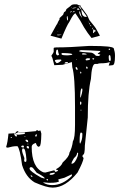

<svg xmlns="http://www.w3.org/2000/svg" viewBox="-20 -856 557 896"><path d="M50.8 -234.4V-233.4H46.9V-230.5Q46.9 -223.6 54.7 -218.8H56.6L58.6 -220.7V-223.6Q58.6 -227.5 57.6 -228.5Q59.6 -227.5 68.4 -227.5Q96.7 -229.5 96.7 -233.4V-237.3H91.8L65.4 -235.4L63.5 -236.3L148.4 -244.1V-245.1L150.4 -248H156.2L158.2 -245.1L168.9 -247.1L172.9 -232.4Q171.9 -172.9 164.1 -172.9H162.1V-170.9Q152.3 -170.9 147.5 -188.5H145.5Q127.9 -182.6 127.9 -170.9Q127.9 -74.2 182.6 -51.8L191.4 -50.8L233.4 -61.5L238.3 -53.7Q251 -56.6 251 -61.5Q241.2 -64.5 241.2 -65.4V-66.4Q265.6 -79.1 272.5 -97.7Q303.7 -126 303.7 -142.6Q316.4 -166 320.3 -197.3Q330.1 -210.9 330.1 -273.4V-358.4Q330.1 -501 317.4 -542L315.4 -566.4L272.5 -553.7L233.4 -551.8L224.6 -585L219.7 -595.7Q230.5 -611.3 230.5 -614.3V-630.9Q230.5 -634.8 243.2 -634.8H244.1Q305.7 -634.8 394.5 -641.6H407.2Q502.9 -641.6 510.7 -630.9Q516.6 -613.3 516.6 -597.7V-592.8Q516.6 -551.8 504.9 -551.8L487.3 -549.8L492.2 -565.4V-566.4Q478.5 -560.5 448.2 -560.5Q441.4 -560.5 434.6 -557.6H423.8Q408.2 -557.6 404.3 -487.3Q389.6 -425.8 389.6 -307.6L376 -176.8Q376 -133.8 367.2 -133.8L364.3 -127L370.1 -118.2Q367.2 -98.6 341.8 -50.8Q285.2 19.5 226.6 19.5H224.6Q197.3 19.5 141.6 -4.9Q100.6 -29.3 83 -85.9Q73.2 -161.1 61.5 -173.8H56.6Q40 -173.8 16.6 -167Q8.8 -167 8.8 -170.9Q15.6 -190.4 19.5 -232.4ZM251 -16.6 255.9 -10.7Q251 -2.9 211.9 -2.9H207L184.6 -4.9H181.6V-3.9Q199.2 7.8 223.6 7.8Q272.5 7.8 315.4 -35.2V-42H313.5L280.3 -26.4Q251 -19.5 251 -16.6ZM349.6 -618.2V-617.2Q349.6 -613.3 404.3 -610.4Q414.1 -610.4 427.7 -595.7L438.5 -594.7Q445.3 -594.7 448.2 -601.6L436.5 -604.5V-606.4Q448.2 -613.3 448.2 -618.2H446.3Q406.2 -621.1 357.4 -622.1Q349.6 -620.1 349.6 -618.2ZM123 -76.2 118.2 -72.3V-68.4Q118.2 -57.6 171.9 -27.3L185.5 -23.4H188.5V-25.4Q181.6 -34.2 151.4 -49.8L133.8 -72.3Q128.9 -76.2 124 -76.2ZM83 -153.3Q83 -145.5 93.8 -118.2L92.8 -105.5Q94.7 -100.6 96.7 -100.6H99.6Q103.5 -100.6 103.5 -109.4V-110.4Q99.6 -163.1 89.8 -163.1H85.9Q83 -162.1 83 -153.3ZM341.8 -143.6H339.8Q339.8 -129.9 325.2 -118.2Q313.5 -99.6 313.5 -91.8H314.5Q330.1 -91.8 342.8 -127.9L344.7 -139.6V-140.6ZM351.6 -195.3V-192.4L353.5 -184.6Q364.3 -203.1 364.3 -226.6V-233.4L360.4 -237.3H357.4Q351.6 -237.3 351.6 -195.3ZM276.4 -608.4H267.6V-602.5Q267.6 -597.7 295.9 -597.7Q317.4 -598.6 317.4 -602.5Q317.4 -607.4 276.4 -608.4ZM236.3 -573.2V-571.3Q238.3 -567.4 244.1 -561.5H246.1Q254.9 -562.5 266.6 -574.2V-575.2L264.6 -578.1H254.9Q236.3 -578.1 236.3 -573.2ZM241.2 -612.3V-607.4Q241.2 -601.6 247.1 -597.7H251L255.9 -601.6V-602.5Q252 -606.4 250 -624H246.1Q242.2 -624 241.2 -612.3ZM354.5 -414.1V-402.3L356.4 -400.4Q364.3 -425.8 364.3 -432.6V-441.4L361.3 -443.4Q356.4 -442.4 354.5 -414.1ZM487.3 -591.8Q487.3 -571.3 492.2 -571.3H494.1Q496.1 -571.3 497.1 -580.1Q496.1 -598.6 492.2 -598.6H490.2Q487.3 -597.7 487.3 -591.8ZM211.9 -43.9V-41L216.8 -40Q230.5 -40 236.3 -47.9V-49.8H228.5Q211.9 -47.9 211.9 -43.9ZM379.9 -580.1V-576.2L381.8 -574.2Q400.4 -575.2 400.4 -580.1V-583L394.5 -584H387.7Q379.9 -582 379.9 -580.1ZM371.1 -607.4 363.3 -606.4V-602.5L364.3 -601.6H381.8L384.8 -602.5Q384.8 -605.5 371.1 -607.4ZM108.4 -174.8 103.5 -170.9V-169.9Q108.4 -163.1 111.3 -162.1L115.2 -165V-170.9L110.4 -174.8ZM100.6 -204.1 98.6 -201.2Q103.5 -192.4 111.3 -192.4V-195.3Q111.3 -204.1 101.6 -204.1ZM79.1 -170.9 83 -168H91.8V-169.9Q91.8 -175.8 88.9 -176.8H86.9Q79.1 -176.8 79.1 -170.9ZM335.9 -543.9 333 -542V-540Q333 -531.2 341.8 -529.3V-534.2Q341.8 -539.1 335.9 -543.9ZM356.4 -381.8H354.5L353.5 -376V-373L354.5 -367.2H356.4L359.4 -370.1V-379.9ZM281.2 -560.5V-559.6H285.2Q296.9 -560.5 296.9 -564.5V-566.4H290Q283.2 -566.4 281.2 -560.5ZM61.5 -237.3V-236.3L51.8 -234.4Q55.7 -244.1 65.4 -244.1V-241.2ZM144.5 -222.7 145.5 -218.8H148.4L151.4 -220.7V-229.5H149.4Q144.5 -226.6 144.5 -222.7ZM384.8 -545.9 381.8 -543V-542Q383.8 -534.2 385.7 -534.2L388.7 -537.1V-542ZM127.9 -37.1H123V-35.2L127.9 -30.3L131.8 -32.2V-33.2ZM413.1 -584 410.2 -582 414.1 -578.1H417L419.9 -582L418 -584ZM356.4 -521.5H354.5V-514.6L356.4 -512.7L359.4 -514.6V-518.6ZM204.1 -19.5 197.3 -20.5V-19.5V-17.6L200.2 -13.7H202.1L204.1 -16.6ZM490.2 -628.9 487.3 -627.9V-624L492.2 -623L494.1 -627.9L492.2 -628.9ZM49.8 -232.4 50.8 -233.4Q56.6 -232.4 57.6 -228.5Q49.8 -230.5 49.8 -232.4ZM35.2 -216.8H30.3V-212.9H35.2ZM111.3 -186.5H109.4V-180.7H111.3ZM359.4 -343.8H356.4V-339.8H359.4ZM98.6 -220.7H93.8V-218.8H98.6ZM337.9 -580.1H335V-578.1H337.9ZM266.6 -675.8 215.8 -689.5 243.2 -739.3Q246.1 -741.2 252 -755.9L258.8 -767.6V-768.6Q256.8 -768.6 256.8 -770.5Q261.7 -774.4 274.4 -787.1Q278.3 -799.8 281.2 -800.8Q286.1 -800.8 290 -813.5Q312.5 -830.1 314.5 -833Q323.2 -836.9 338.9 -835.9L346.7 -832Q357.4 -830.1 357.4 -828.1H356.4V-825.2Q356.4 -823.2 358.4 -823.2Q359.4 -823.2 386.7 -785.2L397.5 -761.7Q424.8 -728.5 426.8 -724.6L446.3 -689.5L407.2 -678.7Q388.7 -701.2 372.1 -728.5Q363.3 -745.1 354.5 -759.8Q345.7 -774.4 339.8 -782.2Q334 -790 333 -793Q329.1 -794.9 321.8 -785.2Q314.5 -775.4 303.7 -753.9Q293 -740.2 266.6 -675.8ZM360.4 -812.5H359.4Q359.4 -805.7 363.3 -789.1Q369.1 -775.4 383.8 -777.3H384.8L383.8 -781.2Q361.3 -812.5 360.4 -812.5ZM416 -719.7V-718.8Q412.1 -701.2 417 -701.2Q419.9 -703.1 419.9 -705.1L418 -706.1V-707H419.9L428.7 -711.9L427.7 -712.9Q422.9 -712.9 422.9 -713.9Q419.9 -718.8 416 -719.7ZM360.4 -775.4H363.3Q363.3 -777.3 360.4 -778.3L352.5 -803.7H351.6Q345.7 -794.9 360.4 -775.4ZM293.9 -760.7H294.9Q299.8 -760.7 294.9 -780.3V-781.2Q289.1 -781.2 293.9 -761.7ZM356.4 -813.5H359.4Q359.4 -816.4 357.4 -816.4Q355.5 -827.1 346.7 -827.1V-826.2ZM338.9 -812.5V-811.5Q348.6 -810.5 349.6 -809.6H350.6V-810.5Q350.6 -812.5 345.7 -817.4Q340.8 -817.4 338.9 -812.5ZM316.4 -816.4H317.4Q322.3 -816.4 336.9 -819.3L335.9 -820.3Q321.3 -821.3 316.4 -816.4ZM246.1 -693.4Q246.1 -691.4 250 -691.4H254.9Q256.8 -691.4 266.6 -693.4V-694.3H252.9Q246.1 -694.3 246.1 -693.4ZM319.3 -797.9H320.3Q324.2 -801.8 330.1 -801.8L325.2 -804.7Q319.3 -800.8 319.3 -797.9ZM401.4 -739.3V-737.3Q401.4 -733.4 405.3 -733.4H406.2Q406.2 -736.3 402.3 -739.3ZM409.2 -726.6V-725.6Q412.1 -718.8 413.1 -718.8L414.1 -719.7V-720.7Q412.1 -726.6 410.2 -726.6ZM307.6 -797.9H308.6Q315.4 -800.8 316.4 -803.7H315.4Q307.6 -801.8 307.6 -799.8ZM395.5 -750Q395.5 -742.2 400.4 -742.2V-743.2Q399.4 -746.1 395.5 -750ZM312.5 -821.3H313.5H315.4V-823.2H314.5ZM256.8 -739.3Q257.8 -739.3 258.8 -742.2Q256.8 -742.2 256.8 -739.3ZM391.6 -753.9 393.6 -752H394.5V-753.9H392.6ZM249 -710H250Q252 -710.9 252 -711.4Q252 -711.9 248 -710.9ZM414.1 -726.6H416V-727.5H414.1Z"/></svg>

Font: Love Ya Like A Sister
Style: Regular
Weight: 400
Designer: Kimberly Geswein
Foundry: Kimberly Geswein
Version: Version 1.002 2007